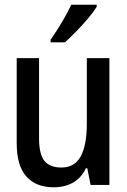

<svg xmlns="http://www.w3.org/2000/svg" viewBox="-20 -786 540 816"><path d="M208 10Q133 10 92 -36Q51 -82 51 -177V-539H146V-199Q146 -130 169 -102Q192 -74 241 -74Q297 -74 323 -121.5Q349 -169 349 -261V-539H445V0H365L351 -71H345Q326 -30 290.5 -10Q255 10 208 10ZM195 -617Q251 -698 283 -766H391V-757Q378 -736 354.5 -708Q331 -680 304 -652.5Q277 -625 256 -606H195Z"/></svg>

Font: Noto Sans Mono ExtraCondensed Medium
Style: Regular
Weight: 500
Width: 2
Designer: Monotype Design Team
Foundry: Monotype Imaging Inc.
Version: Version 2.014